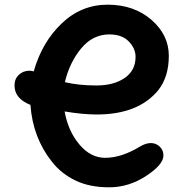

<svg xmlns="http://www.w3.org/2000/svg" viewBox="-20 -785 784 820"><path d="M559 -542Q559 -578 530 -608Q501 -638 447 -638Q376 -638 326.5 -578Q277 -518 257 -434Q317 -420 391.5 -420Q466 -420 512.5 -452Q559 -484 559 -542ZM202 -94Q120 -197 110 -337Q42 -364 42 -420Q42 -448 60.5 -465.5Q79 -483 106 -483Q114 -483 124 -480Q159 -604 243 -684.5Q327 -765 439.5 -765Q552 -765 626.5 -700.5Q701 -636 701 -546.5Q701 -457 656 -400Q571 -296 393 -296Q334 -296 256 -309Q271 -225 319 -168Q367 -111 429 -111Q498 -111 576 -158Q602 -174 624 -174Q646 -174 662 -159Q678 -144 678 -121Q678 -82 604 -33.5Q530 15 446 15Q362 15 301.5 -14.5Q241 -44 202 -94Z"/></svg>

Font: Delius Unicase
Style: Bold
Weight: 700
Designer: Natalia Raices
Foundry: Natalia Raices
Version: Version 1.001